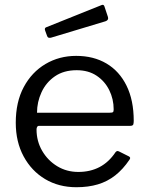

<svg xmlns="http://www.w3.org/2000/svg" viewBox="-20 -774 621 804"><path d="M133 -232Q133 -183 156.5 -142.5Q180 -102 219.5 -78Q259 -54 308 -54Q358 -54 397 -74.5Q436 -95 464 -137Q468 -141 470.5 -141.5Q473 -142 478 -140L520 -119Q529 -114 522 -105Q495 -65 462.5 -39.5Q430 -14 390 -2Q350 10 300 10Q226 10 169 -24Q112 -58 79 -119Q46 -180 46 -260Q46 -347 79.5 -409.5Q113 -472 170.5 -506Q228 -540 299 -540Q372 -540 426 -508Q480 -476 510 -415Q540 -354 540 -268Q540 -261 538.5 -254Q537 -247 525 -247H142Q138 -247 135.5 -242.5Q133 -238 133 -232ZM439 -302Q450 -302 453 -304.5Q456 -307 456 -316Q456 -359 437.5 -396.5Q419 -434 384.5 -457Q350 -480 301 -480Q247 -480 210 -454.5Q173 -429 154 -388Q135 -347 135 -302ZM417 -748 432 -703Q436 -690 422 -685L193 -616Q186 -615 182.5 -616.5Q179 -618 177 -624L169 -646Q165 -657 174 -660L406 -753Q414 -756 417 -748Z"/></svg>

Font: Libre Franklin
Style: Regular
Weight: 400
Designer: Pablo Impallari, Rodrigo Fuenzalida, Nhung Nguyen
Foundry: Impallari Type
Version: Version 3.000